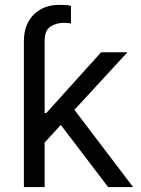

<svg xmlns="http://www.w3.org/2000/svg" viewBox="-20 -757 572 777"><path d="M417.5 0 226.1 -251.5 160.6 -180.2V0H76.7V-568.4H160.6V-299.8H167.5L389.2 -545.4H495.6L281.2 -312.5L518.6 0ZM160.6 -520H76.7V-590.8Q76.7 -626 87.4 -653.1Q98.1 -680.2 117.7 -699.2Q137.2 -718.3 163.1 -727.8Q189 -737.3 218.8 -737.3Q231.4 -737.3 244.4 -736.8Q257.3 -736.3 267.1 -732.9V-662.1Q261.7 -663.1 254.6 -663.8Q247.6 -664.6 240.2 -664.6Q206.1 -664.6 183.3 -648.9Q160.6 -633.3 160.6 -590.8Z"/></svg>

Font: Sahel VF Regular
Style: Regular
Weight: 400
Foundry: Saber Rastikerdar (saber.rastikerdar@gmail.com)
Version: Version 3.4.0